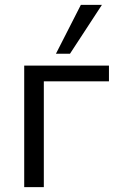

<svg xmlns="http://www.w3.org/2000/svg" viewBox="-20 -773 485 793"><path d="M80 0V-502H430V-437H161V0ZM211 -551 314 -753H401L269 -551Z"/></svg>

Font: Mulish
Style: Regular
Weight: 400
Designer: Vernon Adams
Foundry: Vernon Adams
Version: Version 3.603; ttfautohint (v1.8.3)